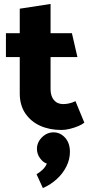

<svg xmlns="http://www.w3.org/2000/svg" viewBox="-20 -642 459 972"><path d="M344 -474H236V-622L80 -598V-474H10V-353H80V-169Q80 -109 108.5 -67.5Q137 -26 184 -5Q231 16 291 16Q310 16 333 10.5Q356 5 376 -3.5Q396 -12 407 -21L362 -130Q346 -122 330 -118.5Q314 -115 300 -115Q270 -115 253 -135.5Q236 -156 236 -190V-353H372ZM251 28Q227 28 208 40.5Q189 53 178 71.5Q167 90 167 111Q167 138 183 159.5Q199 181 217 186Q211 203 194.5 218Q178 233 165 240L197 310Q235 294 266.5 265.5Q298 237 316 201Q334 165 334 127Q334 82 309.5 55Q285 28 251 28Z"/></svg>

Font: Catamaran ExtraBold
Style: Regular
Weight: 800
Designer: Pria Ravichandran
Version: Version 2.000